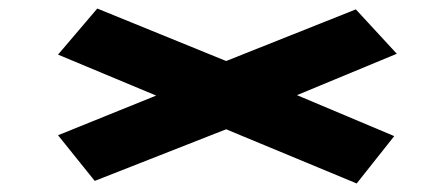

<svg xmlns="http://www.w3.org/2000/svg" viewBox="-20 -568 1040 450"><path d="M816 -138 510 -265 202 -144 116 -251 346 -344 116 -440 208 -548 510 -425 814 -546 910 -442 676 -345 904 -249Z"/></svg>

Font: Inconsolata UltraExpanded Black
Style: Regular
Weight: 900
Width: 9
Monospace: yes
Designer: Raph Levien, Cyreal, Brenton Simpson
Foundry: Raph Levien, Cyreal, Google
Version: Version 3.001; ttfautohint (v1.8.2.53-6de2)